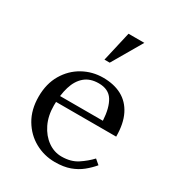

<svg xmlns="http://www.w3.org/2000/svg" viewBox="-175 -828 870 947"><g transform="rotate(30 260.0 -355.0)"><path d="M295 -30Q348 -30 384.5 -54Q421 -78 448 -107L475 -84Q454 -59 427.5 -37.5Q401 -16 365.5 -3Q330 10 280 10Q219 10 166.5 -19Q114 -48 82 -102Q50 -156 50 -230Q50 -304 82 -358Q114 -412 166.5 -441Q219 -470 280 -470Q342 -470 386.5 -446Q431 -422 455.5 -373Q480 -324 480 -250H130V-285H384Q380 -357 355.5 -396Q331 -435 275 -435Q226 -435 195.5 -409Q165 -383 151 -336.5Q137 -290 137 -230Q137 -171 159 -126Q181 -81 217 -55.5Q253 -30 295 -30ZM240 -550 279 -720H369L270 -550Z"/></g></svg>

Font: Brygada 1918
Style: Regular
Weight: 400
Designer: Mateusz Machalski | Borys Kosmynka | Przemek Hoffer
Foundry: NIEPODLEGLA 2018
Version: Version 3.006